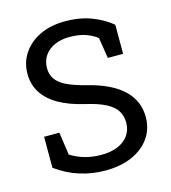

<svg xmlns="http://www.w3.org/2000/svg" viewBox="-109 -809 807 908"><g transform="rotate(-15 294.5 -355.5)"><path d="M295.9 10.3Q231 10.3 170.9 -8.8Q110.8 -27.8 56.2 -67.4V-219.2H130.9L147 -107.4Q178.7 -87.9 215.8 -77.1Q252.9 -66.4 295.9 -66.4Q344.7 -66.4 378.7 -81.3Q412.6 -96.2 430.7 -122.6Q448.7 -148.9 448.7 -184.1Q448.7 -216.8 433.1 -241.7Q417.5 -266.6 381.6 -285.4Q345.7 -304.2 283.7 -318.4Q210.4 -335.4 159.9 -364Q109.4 -392.6 83.3 -433.3Q57.1 -474.1 57.1 -526.9Q57.1 -582.5 86.7 -626.5Q116.2 -670.4 168.9 -695.8Q221.7 -721.2 292 -721.2Q366.7 -721.2 424.1 -698.5Q481.4 -675.8 518.6 -643.6V-501.5H443.8L427.7 -603Q405.8 -620.6 373 -632.3Q340.3 -644 292 -644Q251 -644 219.7 -629.6Q188.5 -615.2 170.9 -589.4Q153.3 -563.5 153.3 -528.3Q153.3 -497.6 169.2 -474.6Q185.1 -451.7 220.9 -434.3Q256.8 -417 316.9 -401.9Q429.2 -374 487.1 -319.6Q544.9 -265.1 544.9 -185.1Q544.9 -127.9 514.2 -83.7Q483.4 -39.6 427.5 -14.6Q371.6 10.3 295.9 10.3Z"/></g></svg>

Font: Roboto Slab LO
Style: Regular
Weight: 400
Designer: Google
Version: Version 2.000